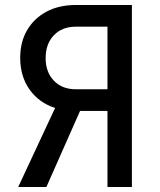

<svg xmlns="http://www.w3.org/2000/svg" viewBox="-20 -750 640 770"><path d="M53 0 201 -317Q136 -338 98.5 -391Q61 -444 61 -518Q61 -582 89 -629.5Q117 -677 167 -703.5Q217 -730 284 -730H509V0H411V-305H301L166 0ZM284 -392H411V-643H284Q229 -643 196 -608.5Q163 -574 163 -517Q163 -461 196 -426.5Q229 -392 284 -392Z"/></svg>

Font: Pitagon Sans Mono Medium
Style: Regular
Weight: 500
Monospace: yes
Designer: Travis Tran
Foundry: Pitagon
Version: Version 1.001; ttfautohint (v1.8.4.7-5d5b);gftools[0.9.26]